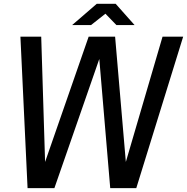

<svg xmlns="http://www.w3.org/2000/svg" viewBox="-20 -970 970 996"><path d="M678.2 -839.8H584L526.9 -898.9L452.1 -839.8H354L481.9 -950.2H580.1ZM551.8 5.9 495.1 -664.1 262.2 5.9H123L85.9 -779.8H193.8L213.9 -129.9L439.9 -779.8H577.1L632.8 -129.9L823.2 -779.8H930.2L687 5.9Z"/></svg>

Font: Cooper Hewitt
Style: Medium Italic
Weight: 708
Designer: Village Type and Design LLC
Foundry: Cooper Hewitt Smithsonian Design Museum
Version: 1.000